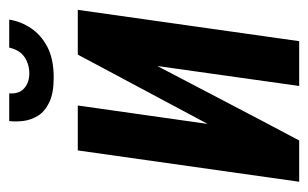

<svg xmlns="http://www.w3.org/2000/svg" viewBox="-150 -538 688 429"><g transform="rotate(-90 194.5 -324.0)"><path d="M2.4 0 72.4 -494.7H172.8L131.6 -204.5L286.5 -494.7H386.5L316.5 0H216.4L261 -317Q219.2 -237.5 178.1 -158.5Q137 -79.6 94.6 0ZM235.1 -548.5Q200.2 -548.5 179.6 -558.5Q159 -568.5 149.6 -584.1Q140.2 -599.7 138.2 -616.8Q136.3 -633.8 138 -647.9H199.9Q198.2 -625.4 211.5 -614.2Q224.7 -603 244.2 -603Q265 -603 280.9 -613.7Q296.8 -624.4 302.1 -647.9H364.7Q360.7 -622.3 345.7 -599.6Q330.6 -576.8 303.6 -562.6Q276.6 -548.5 235.1 -548.5Z"/></g></svg>

Font: Alumni Sans Thin
Style: Italic
Weight: 100
Italic angle: -8°
Designer: Robert E. Leuschke
Foundry: Robert E. Leuschke
Version: Version 1.016